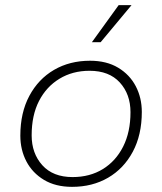

<svg xmlns="http://www.w3.org/2000/svg" viewBox="-20 -716 630 746"><path d="M260 10Q196 10 151 -17Q106 -44 82.5 -89Q59 -134 59 -189Q59 -278 94 -343.5Q129 -409 190 -444.5Q251 -480 330 -480Q394 -480 439 -453Q484 -426 507.5 -381Q531 -336 531 -281Q531 -192 496 -126.5Q461 -61 400 -25.5Q339 10 260 10ZM262 -28Q329 -28 379.5 -59Q430 -90 458.5 -146.5Q487 -203 487 -280Q487 -350 445.5 -395.5Q404 -441 328 -441Q262 -441 211 -410Q160 -379 131.5 -323.5Q103 -268 103 -190Q103 -120 144.5 -74Q186 -28 262 -28ZM337 -552 441 -696H491L371 -552Z"/></svg>

Font: Gantari ExtraLight
Style: Italic
Weight: 250
Italic angle: -10°
Designer: Anugrah Pasau
Foundry: Lafontype
Version: Version 1.000